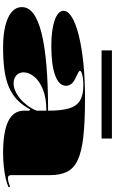

<svg xmlns="http://www.w3.org/2000/svg" viewBox="229 -958 744 1242"><g transform="rotate(90 601.0 -337.0)"><path d="M617 -515Q768 -515 865 -504Q962 -493 1016 -467.5Q1070 -442 1091.5 -398Q1113 -354 1113 -288V-35Q1113 -26 1118 -21Q1123 -16 1132 -16Q1143 -16 1157.5 -20Q1172 -24 1190 -30V-20Q1169 -10 1134 -2Q1099 6 1056.5 10.5Q1014 15 971 15Q832 15 764 -18.5Q696 -52 696 -120Q696 -129 696 -133.5Q696 -138 696 -143Q696 -148 696 -154L688 -161Q663 -113 628.5 -79Q594 -45 546.5 -24Q499 -3 435 6Q371 15 287 15Q207 15 148.5 1Q90 -13 58 -40.5Q26 -68 26 -107Q26 -192 195.5 -234Q365 -276 696 -276Q696 -357 682.5 -407Q669 -457 633.5 -480.5Q598 -504 534 -504Q505 -504 483.5 -501Q462 -498 450 -493Q438 -488 438 -482Q438 -478 448 -472Q458 -466 482 -455Q535 -432 535 -392Q535 -347 468 -322Q401 -297 277 -297Q174 -297 112 -318.5Q50 -340 50 -376Q50 -405 92 -430.5Q134 -456 210.5 -475Q287 -494 390.5 -504.5Q494 -515 617 -515ZM696 -265Q613 -265 558 -242.5Q503 -220 475.5 -186Q448 -152 448 -117Q448 -98 457.5 -83Q467 -68 483.5 -60.5Q500 -53 520 -53Q542 -53 567 -63.5Q592 -74 616 -93.5Q640 -113 661.5 -141Q683 -169 696 -203ZM306 -622V-689H876V-622Z"/></g></svg>

Font: Kalnia Expanded SemiBold
Style: Regular
Weight: 600
Width: 7
Designer: Frida Medrano
Foundry: Frida Medrano
Version: Version 1.105